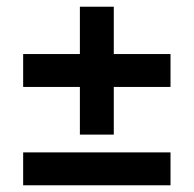

<svg xmlns="http://www.w3.org/2000/svg" viewBox="-20 -551 577 572"><path d="M488 -390H319V-531H218V-390H49V-292H218V-150H319V-292H488ZM488 -97H49V1H488Z"/></svg>

Font: Gemini
Style: Regular
Weight: 700
Designer: Pushpananda Ekanayake, Sol Matas, Kosala Senevirathne
Foundry: Mooniak
Version: Version 1.000;PS 1.0;hotconv 1.0.86;makeotf.lib2.5.63406